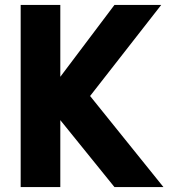

<svg xmlns="http://www.w3.org/2000/svg" viewBox="-20 -760 704 780"><path d="M64 -740V0H225V-272L445 0H644L346 -370L635 -740H445L225 -448V-740Z"/></svg>

Font: Malmofest
Style: Bold
Weight: 700
Designer: Jonny Pinhorn (Poppins), Kolossal
Version: Version 1.004;Glyphs 3.1.2 (3151)